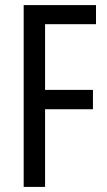

<svg xmlns="http://www.w3.org/2000/svg" viewBox="-20 -734 420 754"><path d="M157 0H73V-714H357V-639H157V-381H345V-305H157Z"/></svg>

Font: Noto Sans Oriya ExtCond
Style: Regular
Weight: 400
Width: 2
Designer: Amélie Bonet and Sol Matas
Foundry: Google LLC
Version: Version 2.006; ttfautohint (v1.8.4.7-5d5b)